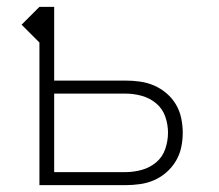

<svg xmlns="http://www.w3.org/2000/svg" viewBox="-20 -540 640 560"><path d="M95 0V-416L43 -468L95 -520H138V-305H346Q367 -305 388.5 -302Q410 -299 429.5 -290.5Q449 -282 465.5 -268Q482 -254 493 -235.5Q504 -217 508.5 -195.5Q513 -174 513 -153Q513 -131 508.5 -110Q504 -89 493 -70.5Q482 -52 465.5 -37.5Q449 -23 429.5 -14.5Q410 -6 388.5 -3Q367 0 346 0ZM138 -38H346Q370 -38 393.5 -44.5Q417 -51 435.5 -66.5Q454 -82 462 -105.5Q470 -129 470 -153Q470 -177 462 -200Q454 -223 435.5 -238.5Q417 -254 393.5 -260.5Q370 -267 346 -267H138Z"/></svg>

Font: Iosevka SS04 XLt Ex
Style: Regular
Weight: 200
Width: 7
Monospace: yes
Designer: Belleve Invis
Foundry: Belleve Invis
Version: Version 19.0.0; ttfautohint (v1.8.4)